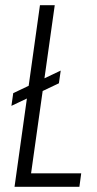

<svg xmlns="http://www.w3.org/2000/svg" viewBox="-20 -720 372 740"><path d="M88 -52H293L286 0H36L134 -700H191L94 -11ZM214 -448 207 -399 24 -312 31 -361Z"/></svg>

Font: Pathway Extreme Condensed Thin
Style: Italic
Weight: 250
Width: 3
Italic angle: -8°
Version: Version 1.001;gftools[0.9.26]